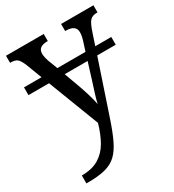

<svg xmlns="http://www.w3.org/2000/svg" viewBox="-186 -642 895 987"><g transform="rotate(-30 261.5 -148.5)"><path d="M34 192Q96 192 136 167.5Q176 143 200.5 99.5Q225 56 241 -1L125 -303H3V-349H107L72 -441Q59 -473 46.5 -483.5Q34 -494 7 -494H4V-536H228V-494H225Q170 -494 170 -452Q170 -433 180 -404L201 -349H368L385 -402Q394 -430 394 -451Q394 -494 334 -494H331V-536H523V-494H520Q493 -494 479 -480Q465 -466 449 -418L426 -349H521V-303H411L309 1Q285 74 263 120.5Q241 167 214 192.5Q187 218 146.5 228.5Q106 239 43 239H34ZM244 -232Q259 -192 271.5 -151Q284 -110 288 -85Q294 -113 304 -143.5Q314 -174 324 -206L354 -303H218Z"/></g></svg>

Font: Noto Serif SemiCondensed
Style: Regular
Weight: 400
Width: 4
Designer: Monotype Design Team
Foundry: Monotype Imaging Inc.
Version: Version 2.013